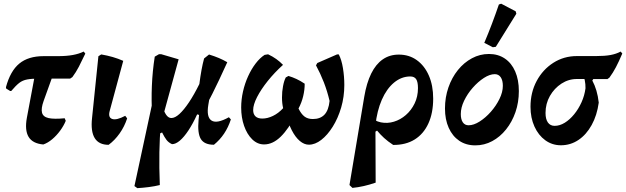

<svg xmlns="http://www.w3.org/2000/svg" viewBox="-20 -758 3316 1017"><path d="M209.3 7.3Q152.7 2.3 131.4 -33.1Q110.2 -68.5 122.4 -134.5L176 -420.6H282.1L210.9 -222.7Q197 -183.4 202.5 -161.3Q208.1 -139.2 237 -132.6Q266 -126.1 322.6 -131.6L328.3 -118.1Q317.8 -92.1 298.7 -66Q279.7 -40 256.4 -20.4Q233.2 -0.9 209.3 7.3ZM33.9 -275.9 12.8 -288.9 11.4 -295.9Q34.5 -381.8 82.2 -421.2Q129.9 -460.6 211 -460.6H286.5Q332.8 -460.6 366.1 -466.8Q399.4 -473 423.2 -484.9L431.9 -474.2Q412.7 -433.4 397.6 -404.4Q382.6 -375.4 363.4 -349.6L351.5 -341.7H189.9Q148.5 -341.7 124 -337.1Q99.5 -332.6 81.7 -318.7Q63.9 -304.7 39.4 -275.9Z M555.4 9.1Q451.9 9.1 467.6 -133.2L501.2 -460.1L516.2 -469.7Q548.4 -464.2 577.2 -455.9Q606 -447.5 632.8 -435.7L561.5 -171.9Q551.2 -136.2 573.9 -128Q596.7 -119.8 643.3 -144.5L653.5 -131Q639.2 -87.3 613.6 -51.2Q588.1 -15.1 555.4 9.1Z M891.1 5.6Q873.3 -2.5 862.2 -16.6Q851.2 -30.8 838.5 -56.4L774.9 -27L839 -202.9Q856.4 -132.8 887.5 -132.8Q906.9 -132.8 930.5 -154.3Q954 -175.8 981 -216Q1007.9 -256.2 1036 -313Q1041.2 -353.5 1047.4 -387.4Q1053.6 -421.3 1061.1 -448.4L1087.3 -469.3Q1116.2 -460.4 1139.2 -450.7Q1162.3 -441 1183.9 -428.4Q1138.4 -327.8 1105 -261.6Q1071.6 -195.4 1040.5 -147.4L1024.3 -152.3Q1001.5 -102.4 978 -67Q954.5 -31.6 932.5 -13Q910.5 5.6 891.1 5.6ZM707.5 238.6 692.1 227.6 800.3 -275.3 785.9 -144Q781.1 -225.6 784.5 -304Q787.8 -382.4 799.7 -457.9L822.1 -470.9H834L926.2 -443.8L831.5 -98.7Q825.6 -29.1 824.2 48.9Q822.8 126.9 826.5 222.2Q799.4 228.9 768.1 232.9Q736.7 236.9 707.5 238.6ZM1113.2 8.7Q1062.6 8.7 1043.9 -21.5Q1025.3 -51.8 1031.8 -122.7L1043.6 -242.3L1096.8 -280.5L1083.6 -203.5Q1072.4 -137.3 1100.6 -119.4Q1128.8 -101.5 1192.4 -137L1202.9 -125.4Q1176 -42.4 1113.2 8.7Z M1400 -470.4Q1424.2 -459 1443.5 -445.2Q1462.7 -431.5 1479.1 -414.4Q1433.9 -373.6 1398.1 -328.9Q1362.4 -284.2 1341.7 -243.9Q1321 -203.5 1321 -174.9Q1321 -153.4 1333.2 -141.7Q1345.4 -130 1369.8 -130Q1396.8 -130 1425.8 -144Q1454.9 -158 1479.8 -185.1Q1473.7 -210.2 1473.7 -241.4Q1473.6 -272.6 1479.2 -301.7Q1484.7 -330.9 1493.8 -347.9L1508 -355.7Q1529.7 -349.2 1550.3 -339.6Q1570.8 -330.1 1593.9 -314.7Q1594.1 -282.9 1586 -248.8Q1578 -214.7 1561.2 -183.2Q1574.9 -154.8 1592.4 -141.1Q1609.9 -127.5 1637.1 -127.5Q1676.6 -127.5 1698.7 -150.8Q1720.8 -174.2 1725.7 -223.4Q1713.7 -274.7 1695.4 -321.9Q1677 -369 1653.8 -411.9L1660.7 -424.2L1765 -469.7H1774.5Q1789.4 -441.1 1796.6 -396.8Q1803.8 -352.6 1803.8 -307.8Q1803.8 -245.4 1787.1 -188.3Q1770.3 -131.3 1742.4 -86.8Q1714.5 -42.3 1681.7 -17Q1648.9 8.4 1616.2 8.4Q1591.3 8.4 1567.9 -11.4Q1544.5 -31.2 1525.5 -68.2Q1506.5 -105.2 1492.8 -158.1L1545.7 -149Q1509.1 -75.4 1467.1 -34.2Q1425 7 1378.9 7Q1343.8 7 1316.1 -19.8Q1288.5 -46.7 1273 -91.1Q1257.5 -135.6 1257.5 -188.2Q1257.5 -230.8 1267.2 -273.5Q1276.9 -316.3 1294.3 -354.3Q1311.6 -392.3 1334.1 -421.7Q1356.5 -451.1 1381.5 -467.3Z M1846.8 237.3 1831.1 222.2 1909.4 -245.5Q1921.7 -318.7 1946.2 -368.3Q1970.7 -418 2007.3 -443.4Q2043.9 -468.8 2092.3 -468.8Q2147.1 -468.8 2188 -439.3Q2228.9 -409.8 2251.7 -357.5Q2274.5 -305.2 2274.5 -235.8Q2274.5 -159.3 2249.1 -104Q2223.8 -48.7 2176.6 -19.2Q2129.4 10.2 2062.7 9.7Q2034.4 -8.9 2014.2 -27.4Q1994.1 -45.9 1977.2 -66.3L1917.9 -26.3L1934 -145Q1962.6 -117 1997.3 -109.9Q2032 -102.9 2066.5 -113.4Q2101 -123.8 2129.7 -148.7Q2158.5 -173.6 2176.2 -210.1Q2193.9 -246.6 2193.9 -291.4Q2193.9 -324 2184.4 -338.5Q2174.9 -353 2152.9 -353Q2106.6 -353 2067.2 -320.5Q2027.9 -287.9 2002.4 -229.5Q1976.9 -171.1 1968.6 -93.8L1969.8 209.4Q1937 220.7 1906.8 227.5Q1876.5 234.4 1846.8 237.3Z M2497.5 12Q2448.5 12 2412.5 -12.4Q2376.6 -36.9 2356.8 -80.9Q2337 -124.9 2337 -183.4Q2337 -242.4 2355.2 -294.8Q2373.4 -347.2 2405.5 -387Q2437.5 -426.7 2479.8 -449.4Q2522 -472.1 2569.9 -472.1Q2618.4 -472.1 2654.1 -447.9Q2689.8 -423.7 2709 -379.4Q2728.3 -335.1 2728.3 -275.6Q2728.3 -216.1 2710.4 -164.2Q2692.4 -112.2 2660.6 -72.5Q2628.8 -32.8 2587.1 -10.4Q2545.4 12 2497.5 12ZM2462.1 -94.4Q2489.1 -94.4 2520.5 -114.3Q2551.9 -134.2 2579.8 -165.7Q2607.7 -197.3 2625.6 -233.8Q2643.5 -270.3 2643.5 -303.5Q2643.5 -332.4 2632.3 -348.8Q2621.1 -365.2 2600.8 -365.2Q2574.3 -365.2 2543.1 -345.1Q2512 -324.9 2484 -293.1Q2456.1 -261.4 2438.4 -224.6Q2420.8 -187.8 2420.8 -154Q2420.8 -125.6 2431.5 -110Q2442.2 -94.4 2462.1 -94.4ZM2715 -685.2 2606.3 -510.1 2590.5 -507.7 2545.2 -531.1Q2566.6 -581.3 2585.8 -632.2Q2605 -683.1 2622.5 -734.2L2634.7 -738.4L2711.7 -697.9Z M2951.1 11.5Q2905 11.5 2868.5 -14.9Q2831.9 -41.4 2811 -87.6Q2790 -133.7 2790 -192.3Q2790 -268.3 2822.6 -329Q2855.1 -389.6 2910.8 -425.3Q2966.6 -461 3035.7 -461H3137.1Q3183.8 -461 3214.3 -466.7Q3244.9 -472.5 3267.4 -484.9L3276.2 -474.7Q3258 -431.5 3242.4 -401.9Q3226.9 -372.4 3208.1 -346.9L3197.2 -339L3037 -339.5Q2992.2 -339.9 2954.1 -315.2Q2916 -290.4 2892.8 -249.7Q2869.6 -209 2869.6 -159.7Q2869.6 -126.9 2882.2 -109.1Q2894.8 -91.4 2917.9 -91.4Q2944.8 -91.4 2971.6 -107.9Q2998.3 -124.5 3021.3 -152.7Q3044.3 -180.9 3060.3 -216.4Q3076.3 -251.9 3081.3 -290.4Q3081.7 -312.2 3077.4 -332.9Q3073.1 -353.6 3063.6 -363.8L3139.9 -365.1L3117.4 -331.5Q3130.6 -306.8 3139.1 -278Q3147.6 -249.2 3151.5 -214.5Q3142.3 -146.9 3114 -95.8Q3085.8 -44.7 3043.9 -16.6Q3002 11.5 2951.1 11.5Z"/></svg>

Font: Alegreya
Style: Italic
Weight: 400
Italic angle: -7°
Designer: Juan Pablo del Peral
Foundry: Huerta Tipografica
Version: Version 2.009